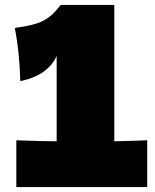

<svg xmlns="http://www.w3.org/2000/svg" viewBox="-20 -756 628 776"><path d="M442 -185Q532 -187 575 -189V0H46V-189Q154 -185 209 -185V-530Q173 -451 62 -428Q59 -546 40 -643Q120 -654 151.5 -670.5Q183 -687 200.5 -707Q218 -727 224 -734V-736H442Z"/></svg>

Font: Dela Gothic One
Style: Regular
Weight: 400
Designer: aratakana
Foundry: aratakana
Version: Version 1.004